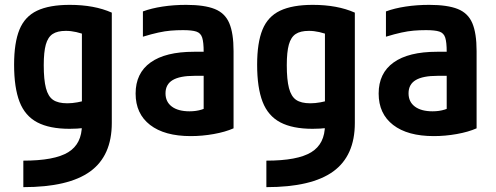

<svg xmlns="http://www.w3.org/2000/svg" viewBox="-20 -550 2040 790"><path d="M76 111Q204 111 260.5 76.5Q317 42 317 -36V-467L345 -402Q316 -413 294 -418Q272 -423 251 -423Q216 -423 196.5 -410Q177 -397 168.5 -366.5Q160 -336 160 -282Q160 -222 169 -187.5Q178 -153 198.5 -139Q219 -125 257 -125Q277 -125 298.5 -129Q320 -133 349 -141L380 -33Q354 -27 326 -23.5Q298 -20 266 -20Q184 -20 133.5 -46.5Q83 -73 60.5 -131Q38 -189 38 -284Q38 -374 60 -428Q82 -482 132.5 -506Q183 -530 267 -530Q368 -530 440 -498V-44Q440 91 351 155.5Q262 220 76 220Z M765 10Q657 10 597.5 -36Q538 -82 538 -165Q538 -249 599.5 -293Q661 -337 778 -337H879V-238H780Q720 -238 690.5 -220.5Q661 -203 661 -166Q661 -131 687 -111.5Q713 -92 760 -92Q787 -92 809.5 -99Q832 -106 850 -119L818 -53V-337Q818 -376 812 -395Q806 -414 788 -420Q770 -426 733 -426Q707 -426 683 -424Q659 -422 631.5 -416Q604 -410 568 -399V-503Q603 -516 649 -523Q695 -530 746 -530Q821 -530 863.5 -513Q906 -496 923.5 -454.5Q941 -413 941 -340V-22Q907 -7 859.5 1.5Q812 10 765 10Z M1076 111Q1204 111 1260.5 76.5Q1317 42 1317 -36V-467L1345 -402Q1316 -413 1294 -418Q1272 -423 1251 -423Q1216 -423 1196.5 -410Q1177 -397 1168.5 -366.5Q1160 -336 1160 -282Q1160 -222 1169 -187.5Q1178 -153 1198.5 -139Q1219 -125 1257 -125Q1277 -125 1298.5 -129Q1320 -133 1349 -141L1380 -33Q1354 -27 1326 -23.5Q1298 -20 1266 -20Q1184 -20 1133.5 -46.5Q1083 -73 1060.5 -131Q1038 -189 1038 -284Q1038 -374 1060 -428Q1082 -482 1132.5 -506Q1183 -530 1267 -530Q1368 -530 1440 -498V-44Q1440 91 1351 155.5Q1262 220 1076 220Z M1765 10Q1657 10 1597.5 -36Q1538 -82 1538 -165Q1538 -249 1599.5 -293Q1661 -337 1778 -337H1879V-238H1780Q1720 -238 1690.5 -220.5Q1661 -203 1661 -166Q1661 -131 1687 -111.5Q1713 -92 1760 -92Q1787 -92 1809.5 -99Q1832 -106 1850 -119L1818 -53V-337Q1818 -376 1812 -395Q1806 -414 1788 -420Q1770 -426 1733 -426Q1707 -426 1683 -424Q1659 -422 1631.5 -416Q1604 -410 1568 -399V-503Q1603 -516 1649 -523Q1695 -530 1746 -530Q1821 -530 1863.5 -513Q1906 -496 1923.5 -454.5Q1941 -413 1941 -340V-22Q1907 -7 1859.5 1.5Q1812 10 1765 10Z"/></svg>

Font: M PLUS Code Latin SemiBold
Style: Regular
Weight: 600
Designer: Coji Morishita
Foundry: UNDERFOREST DESIGN
Version: Version 1.002; ttfautohint (v1.8.3)